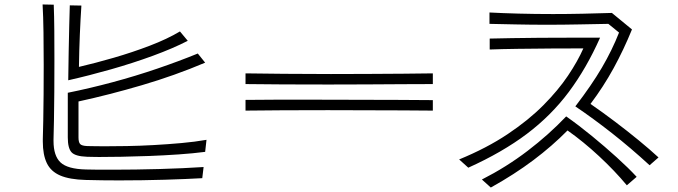

<svg xmlns="http://www.w3.org/2000/svg" viewBox="-20 -798 3040 861"><path d="M887 1Q818 5 718.5 8Q619 11 515 11Q477 11 438.5 10.5Q400 10 364 9Q292 7 250 -11Q208 -29 190 -66.5Q172 -104 172 -163V-174Q173 -206 174 -258Q175 -310 175.5 -375Q176 -440 176 -507Q176 -582 175 -653.5Q174 -725 171 -778L221 -777Q223 -726 223.5 -661.5Q224 -597 224 -530Q224 -456 223.5 -385.5Q223 -315 222 -259Q221 -203 220 -173V-166Q220 -99 251.5 -69.5Q283 -40 365 -38Q394 -37 423.5 -37Q453 -37 484 -37Q587 -37 694.5 -40Q802 -43 893 -49ZM822 -615Q756 -581 666 -548Q576 -515 477.5 -487Q379 -459 286 -438Q287 -504 288 -567.5Q289 -631 290.5 -684.5Q292 -738 293 -774L345 -773Q341 -713 338 -642Q335 -571 334 -498Q407 -515 490 -539Q573 -563 651.5 -593Q730 -623 787 -657ZM900 -117Q846 -110 780.5 -105.5Q715 -101 649 -98.5Q583 -96 524 -95Q465 -94 424 -94Q406 -94 392 -94.5Q378 -95 370 -95Q317 -97 300.5 -115.5Q284 -134 284 -182V-382Q383 -402 485.5 -429.5Q588 -457 686 -490.5Q784 -524 867 -558L900 -517Q763 -459 616.5 -416Q470 -373 332 -343V-182Q332 -160 339.5 -152Q347 -144 371 -143Q382 -143 402 -142.5Q422 -142 447 -142Q491 -142 549 -143Q607 -144 670 -147.5Q733 -151 794 -156.5Q855 -162 906 -171Z M1921 -421Q1865 -421 1789 -420.5Q1713 -420 1627 -419.5Q1541 -419 1454 -419Q1347 -419 1248.5 -419.5Q1150 -420 1081 -421V-469Q1152 -468 1253 -467Q1354 -466 1464 -466Q1549 -466 1632.5 -466.5Q1716 -467 1790.5 -467.5Q1865 -468 1921 -469ZM1921 -302Q1863 -303 1786.5 -303Q1710 -303 1624 -303.5Q1538 -304 1451 -304Q1345 -304 1247 -303.5Q1149 -303 1081 -302V-350Q1139 -351 1219 -351Q1299 -351 1388 -351Q1485 -351 1583.5 -350.5Q1682 -350 1770 -350Q1858 -350 1921 -349Z M2893 -57Q2808 -135 2724 -201Q2640 -267 2560 -321Q2633 -416 2679 -494.5Q2725 -573 2756 -652L2708 -691Q2649 -690 2577 -688.5Q2505 -687 2433 -687Q2360 -687 2293 -688.5Q2226 -690 2175 -691V-742Q2231 -739 2305 -737Q2379 -735 2460 -735Q2526 -735 2593.5 -736.5Q2661 -738 2724 -740L2814 -666Q2777 -575 2731.5 -492Q2686 -409 2628 -332Q2683 -294 2738.5 -252Q2794 -210 2844 -169Q2894 -128 2933 -92ZM2039 -83Q2163 -134 2256.5 -196.5Q2350 -259 2416.5 -326Q2483 -393 2527 -458.5Q2571 -524 2596 -581Q2529 -581 2451.5 -580.5Q2374 -580 2301.5 -579Q2229 -578 2176 -576V-625Q2217 -626 2275 -627Q2333 -628 2399.5 -628.5Q2466 -629 2536 -629Q2606 -629 2671 -629Q2610 -492 2531 -386Q2452 -280 2342.5 -197.5Q2233 -115 2080 -46ZM2791 33Q2737 -32 2666.5 -97.5Q2596 -163 2525 -213Q2456 -143 2371.5 -79.5Q2287 -16 2181 43L2141 7Q2251 -49 2346 -121.5Q2441 -194 2519 -276Q2576 -236 2634.5 -188Q2693 -140 2745.5 -92.5Q2798 -45 2835 -5Z"/></svg>

Font: Train One
Style: Regular
Weight: 400
Designer: Fontworks Inc.
Foundry: Fontworks Inc.
Version: Version 1.100